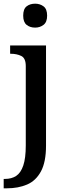

<svg xmlns="http://www.w3.org/2000/svg" viewBox="-34 -783 366 1043"><path d="M157 -633Q129 -633 110.5 -648Q92 -663 92 -698Q92 -734 110.5 -748.5Q129 -763 157 -763Q183 -763 202.5 -748.5Q222 -734 222 -698Q222 -663 202.5 -648Q183 -633 157 -633ZM-14 240V189H-7Q29 189 54 172.5Q79 156 92.5 116Q106 76 106 7V-424Q106 -467 81.5 -479Q57 -491 24 -491H21V-536H216V8Q216 97 188.5 148Q161 199 113 219.5Q65 240 3 240Z"/></svg>

Font: Noto Serif Toto Medium
Style: Regular
Weight: 500
Designer: Monotype Design Team
Foundry: Monotype Imaging Inc.
Version: Version 2.001; ttfautohint (v1.8.4.7-5d5b)